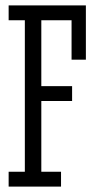

<svg xmlns="http://www.w3.org/2000/svg" viewBox="-20 -691 360 711"><path d="M298 -470V-671H12V-616H72V-55H12V0H206V-55H133V-317H247V-372H133V-616H245V-470Z"/></svg>

Font: Stint Ultra Condensed
Style: Regular
Weight: 400
Width: 1
Designer: Astigmatic (AOETI)
Foundry: Astigmatic (AOETI)
Version: Version 1.000